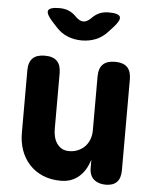

<svg xmlns="http://www.w3.org/2000/svg" viewBox="-55 -831 710 888"><g transform="rotate(5 300.0 -387.5)"><path d="M388 -235V-485Q388 -523 406.5 -541.5Q425 -560 463 -560Q501 -560 519.5 -541.5Q538 -523 538 -485V-63Q538 -26 520.5 -8Q503 10 469 10Q435 10 414 -8Q393 -26 393 -63V-100Q377 -47 343 -18.5Q309 10 261 10Q213 10 176 -6Q139 -22 113.5 -50Q88 -78 75 -115Q62 -152 62 -195V-485Q62 -523 80.5 -541.5Q99 -560 137 -560Q175 -560 193.5 -541.5Q212 -523 212 -485V-225Q212 -208 216 -191Q220 -174 229 -160.5Q238 -147 252 -138.5Q266 -130 287 -130Q310 -130 329 -138.5Q348 -147 361 -161Q374 -175 381 -194Q388 -213 388 -235ZM186 -785Q209 -785 227.5 -777.5Q246 -770 263 -753L265 -751Q283 -733 300 -733Q317 -733 335 -751L337 -753Q354 -770 372.5 -777.5Q391 -785 414 -785Q460 -785 466.5 -769.5Q473 -754 442 -720L419 -695Q395 -669 365 -657Q335 -645 300 -645Q265 -645 235 -657Q205 -669 181 -695L158 -720Q127 -754 133.5 -769.5Q140 -785 186 -785Z"/></g></svg>

Font: Maple Mono ExtraBold
Style: Regular
Weight: 800
Monospace: yes
Designer: subframe7536
Version: Version 7.000